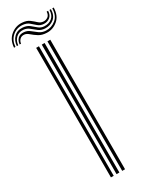

<svg xmlns="http://www.w3.org/2000/svg" viewBox="-299 -991 784 1027"><g transform="rotate(-30 93.5 -477.5)"><path d="M119.5 0V-800H137V0ZM49.8 0V-800H67V0ZM84.5 0V-800H102V0ZM-52.2 -859.8Q-49 -906.2 -18.4 -931.6Q12.2 -957 51 -954.5Q79 -952.8 95.5 -940.2Q112 -927.8 124.8 -915.6Q137.5 -903.5 154 -902.5Q169.2 -901.2 181.9 -910.1Q194.5 -919 195.5 -940H204.2Q203.5 -913.5 187.2 -901.2Q171 -889 150.5 -890.2Q128.8 -891.2 115 -903.4Q101.2 -915.5 86.6 -928Q72 -940.5 47.8 -942.5Q11 -945.2 -15 -921.6Q-41 -898 -43.5 -859.8ZM-34.8 -859.8Q-32.8 -891.8 -11.9 -912.4Q9 -933 41.8 -930.2Q66.5 -928.2 82 -915.8Q97.5 -903.2 111.6 -891.1Q125.8 -879 146.2 -878Q173.8 -876.8 193 -892.1Q212.2 -907.5 213 -940H221.8Q221 -901.5 198.1 -883Q175.2 -864.5 144.5 -865.8Q120.8 -866.8 104.8 -879Q88.8 -891.2 74.2 -903.6Q59.8 -916 39.5 -918Q11 -920.5 -6.8 -903.2Q-24.5 -886 -26.2 -859.8ZM-17.5 -859.8Q-16 -880.2 -2.9 -894.1Q10.2 -908 35.2 -905.5Q54.8 -904 70.1 -891.5Q85.5 -879 102 -866.8Q118.5 -854.5 142 -853.5Q176 -851.8 202.8 -873.9Q229.5 -896 230.2 -940H239Q237.8 -890.2 207.6 -864.9Q177.5 -839.5 139.8 -841.2Q111 -842.2 91.6 -854.5Q72.2 -866.8 58.2 -879.2Q44.2 -891.8 31.5 -893.2Q13.8 -895.5 3 -884.9Q-7.8 -874.2 -8.8 -859.8Z"/></g></svg>

Font: Big Shoulders Inline Display SemiBold
Style: Regular
Weight: 600
Designer: Patric King
Foundry: XO Type Co
Version: Version 1.000